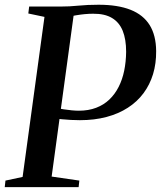

<svg xmlns="http://www.w3.org/2000/svg" viewBox="-30 -770 663 790"><path d="M-10.5 0 -7.5 -27 63 -42 153 -700.5 86.5 -714.5 90 -743H217Q257 -743 293.5 -746.8Q330 -750.5 375.5 -750.5Q454.5 -750.5 507 -729.8Q559.5 -709 585.8 -666.8Q612 -624.5 612.5 -560Q613 -509 599.8 -465.2Q586.5 -421.5 560.5 -386.5Q534.5 -351.5 496.2 -326.8Q458 -302 408.5 -288.8Q359 -275.5 298.5 -275.5Q281.5 -275.5 262.2 -276.5Q243 -277.5 225.8 -279.2Q208.5 -281 197 -282.5L200.5 -326.5Q214.5 -323 231.8 -320.2Q249 -317.5 265.5 -316Q282 -314.5 294.5 -314.5Q334 -314.5 365.5 -326.5Q397 -338.5 420 -360.5Q443 -382.5 458.2 -412.5Q473.5 -442.5 481 -479Q488.5 -515.5 489 -556.5Q489 -608.5 474.8 -643.5Q460.5 -678.5 430.5 -696.2Q400.5 -714 353 -713.5Q336.5 -713.5 318.2 -711.8Q300 -710 282.5 -707Q265 -704 250 -701L275.5 -725.5L182.5 -43.5L296.5 -27L293.5 0Z"/></svg>

Font: Merriweather 96pt Medium
Style: Italic
Weight: 500
Italic angle: -7.8°
Version: Version 2.101